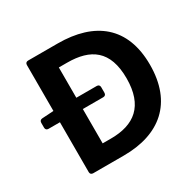

<svg xmlns="http://www.w3.org/2000/svg" viewBox="-140 -773 932 922"><g transform="rotate(-30 326.0 -312.5)"><path d="M288.1 -625H124C114.3 -625 108.4 -619.1 108.4 -609.4V-354.5H106.4L43.9 -350.6C34.2 -349.6 29.3 -343.8 29.3 -334V-307.6C29.3 -297.9 35.2 -292 44.9 -292H108.4V-15.6C108.4 -5.9 114.3 0 124 0H293.9C493.2 0 621.1 -103.5 621.1 -315.4C621.1 -525.4 493.2 -625 288.1 -625ZM281.2 -101.6H235.4V-292H348.6C358.4 -292 364.3 -297.9 364.3 -307.6V-338.9C364.3 -348.6 358.4 -354.5 348.6 -354.5H235.4V-522.5H281.2C411.1 -522.5 491.2 -468.8 491.2 -315.4C491.2 -162.1 411.1 -101.6 281.2 -101.6Z"/></g></svg>

Font: Ed Sans Neue SemiBold
Style: Regular
Weight: 600
Designer: Stephen Hutchings
Version: Version 1.004;PS 001.004;hotconv 1.0.88;makeotf.lib2.5.64775